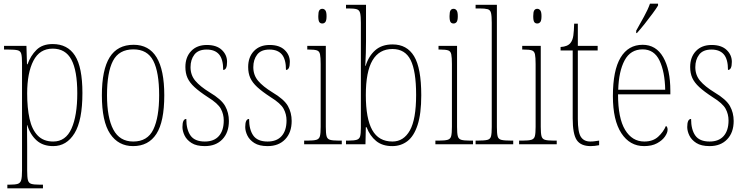

<svg xmlns="http://www.w3.org/2000/svg" viewBox="-20 -786 4060 1046"><path d="M20 240V220H33Q63 220 77 215.5Q91 211 95.5 195Q100 179 100 143V-441Q100 -476 96 -492Q92 -508 76.5 -512Q61 -516 26 -516H2V-536H124L127 -436H130Q147 -483 179 -514.5Q211 -546 267 -546Q348 -546 388.5 -483Q429 -420 429 -279Q429 -130 386 -60Q343 10 270 10Q214 10 179.5 -21Q145 -52 128 -105H127Q127 -88 127.5 -58Q128 -28 128 14V143Q128 179 132 195Q136 211 150 215.5Q164 220 194 220H214V240ZM270 -15Q338 -15 369.5 -85.5Q401 -156 401 -278Q401 -401 369 -461Q337 -521 267 -521Q196 -521 162 -455Q128 -389 128 -277Q128 -198 141 -139Q154 -80 185.5 -47.5Q217 -15 270 -15Z M705 10Q625 10 580 -57Q535 -124 535 -267Q535 -406 577.5 -474Q620 -542 708 -542Q875 -542 875 -267Q875 -123 832 -56.5Q789 10 705 10ZM706 -15Q784 -15 815.5 -81Q847 -147 847 -267Q847 -393 815 -455Q783 -517 707 -517Q628 -517 595.5 -454.5Q563 -392 563 -267Q563 -145 597.5 -80Q632 -15 706 -15Z M1096 10Q1050 10 1023.5 -7Q997 -24 985.5 -48Q974 -72 974 -94Q974 -138 995 -138Q995 -80 1018 -47.5Q1041 -15 1096 -15Q1146 -15 1172.5 -45Q1199 -75 1199 -130Q1199 -164 1183 -193.5Q1167 -223 1112 -257Q1066 -287 1039.5 -311.5Q1013 -336 1001.5 -361.5Q990 -387 990 -421Q990 -475 1021.5 -508Q1053 -541 1107 -541Q1160 -541 1188.5 -514Q1217 -487 1217 -449Q1217 -405 1196 -405Q1196 -463 1173.5 -489.5Q1151 -516 1106 -516Q1060 -516 1039 -488.5Q1018 -461 1018 -420Q1018 -377 1044 -346Q1070 -315 1122 -283Q1186 -245 1206.5 -208.5Q1227 -172 1227 -127Q1227 -64 1191.5 -27Q1156 10 1096 10Z M1438 10Q1392 10 1365.5 -7Q1339 -24 1327.5 -48Q1316 -72 1316 -94Q1316 -138 1337 -138Q1337 -80 1360 -47.5Q1383 -15 1438 -15Q1488 -15 1514.5 -45Q1541 -75 1541 -130Q1541 -164 1525 -193.5Q1509 -223 1454 -257Q1408 -287 1381.5 -311.5Q1355 -336 1343.5 -361.5Q1332 -387 1332 -421Q1332 -475 1363.5 -508Q1395 -541 1449 -541Q1502 -541 1530.5 -514Q1559 -487 1559 -449Q1559 -405 1538 -405Q1538 -463 1515.5 -489.5Q1493 -516 1448 -516Q1402 -516 1381 -488.5Q1360 -461 1360 -420Q1360 -377 1386 -346Q1412 -315 1464 -283Q1528 -245 1548.5 -208.5Q1569 -172 1569 -127Q1569 -64 1533.5 -27Q1498 10 1438 10Z M1736 -658Q1725 -658 1719.5 -666Q1714 -674 1714 -698Q1714 -721 1719.5 -729.5Q1725 -738 1736 -738Q1746 -738 1752.5 -729.5Q1759 -721 1759 -698Q1759 -674 1752.5 -666Q1746 -658 1736 -658ZM1637 0V-20H1657Q1689 -20 1704 -24.5Q1719 -29 1723 -44.5Q1727 -60 1727 -95V-437Q1727 -473 1723.5 -490Q1720 -507 1706.5 -511.5Q1693 -516 1663 -516H1654V-536H1755V-95Q1755 -60 1759 -44.5Q1763 -29 1777.5 -24.5Q1792 -20 1824 -20H1842V0Z M2117 10Q2063 10 2029 -18Q1995 -46 1977 -93H1973L1971 0H1865V-20H1878Q1909 -20 1923.5 -24.5Q1938 -29 1942 -43.5Q1946 -58 1946 -89V-661Q1946 -698 1942 -714.5Q1938 -731 1924 -735.5Q1910 -740 1880 -740H1865V-760H1974V-561Q1974 -534 1973 -496.5Q1972 -459 1970 -427H1972Q1988 -480 2024 -512Q2060 -544 2119 -544Q2197 -544 2236 -479.5Q2275 -415 2275 -267Q2275 -166 2255 -105Q2235 -44 2199.5 -17Q2164 10 2117 10ZM2118 -15Q2179 -15 2213 -75.5Q2247 -136 2247 -269Q2247 -399 2217 -459Q2187 -519 2118 -519Q2046 -519 2009.5 -457.5Q1973 -396 1973 -268Q1973 -140 2008 -77.5Q2043 -15 2118 -15Z M2451 -658Q2440 -658 2434.5 -666Q2429 -674 2429 -698Q2429 -721 2434.5 -729.5Q2440 -738 2451 -738Q2461 -738 2467.5 -729.5Q2474 -721 2474 -698Q2474 -674 2467.5 -666Q2461 -658 2451 -658ZM2352 0V-20H2372Q2404 -20 2419 -24.5Q2434 -29 2438 -44.5Q2442 -60 2442 -95V-437Q2442 -473 2438.5 -490Q2435 -507 2421.5 -511.5Q2408 -516 2378 -516H2369V-536H2470V-95Q2470 -60 2474 -44.5Q2478 -29 2492.5 -24.5Q2507 -20 2539 -20H2557V0Z M2571 0V-20H2582Q2619 -20 2635 -24Q2651 -28 2655 -43.5Q2659 -59 2659 -94V-662Q2659 -699 2655 -715.5Q2651 -732 2636.5 -736Q2622 -740 2592 -740H2571V-760H2687V-94Q2687 -59 2691 -43.5Q2695 -28 2711.5 -24Q2728 -20 2764 -20H2776V0Z M2907 -658Q2896 -658 2890.5 -666Q2885 -674 2885 -698Q2885 -721 2890.5 -729.5Q2896 -738 2907 -738Q2917 -738 2923.5 -729.5Q2930 -721 2930 -698Q2930 -674 2923.5 -666Q2917 -658 2907 -658ZM2808 0V-20H2828Q2860 -20 2875 -24.5Q2890 -29 2894 -44.5Q2898 -60 2898 -95V-437Q2898 -473 2894.5 -490Q2891 -507 2877.5 -511.5Q2864 -516 2834 -516H2825V-536H2926V-95Q2926 -60 2930 -44.5Q2934 -29 2948.5 -24.5Q2963 -20 2995 -20H3013V0Z M3198 10Q3144 10 3122 -23Q3100 -56 3100 -141V-511H3034V-530Q3072 -532 3088 -552Q3100 -567 3103.5 -592.5Q3107 -618 3108 -657H3128V-536H3236V-511H3128V-138Q3128 -66 3144.5 -40.5Q3161 -15 3196 -15Q3209 -15 3219.5 -16.5Q3230 -18 3244 -20V5Q3219 10 3198 10Z M3489 10Q3411 10 3365 -60.5Q3319 -131 3319 -262Q3319 -403 3361 -472.5Q3403 -542 3481 -542Q3554 -542 3593 -474.5Q3632 -407 3632 -291V-272H3347Q3347 -142 3385.5 -78.5Q3424 -15 3490 -15Q3537 -15 3565.5 -41Q3594 -67 3608 -100Q3617 -95 3617 -79Q3617 -63 3602.5 -42Q3588 -21 3559.5 -5.5Q3531 10 3489 10ZM3604 -297Q3602 -395 3573 -456Q3544 -517 3481 -517Q3415 -517 3383 -457.5Q3351 -398 3348 -297ZM3446 -619Q3468 -659 3488.5 -695.5Q3509 -732 3521 -766H3565V-756Q3555 -739 3535 -712Q3515 -685 3492.5 -656.5Q3470 -628 3450 -606H3446Z M3846 10Q3800 10 3773.5 -7Q3747 -24 3735.5 -48Q3724 -72 3724 -94Q3724 -138 3745 -138Q3745 -80 3768 -47.5Q3791 -15 3846 -15Q3896 -15 3922.5 -45Q3949 -75 3949 -130Q3949 -164 3933 -193.5Q3917 -223 3862 -257Q3816 -287 3789.5 -311.5Q3763 -336 3751.5 -361.5Q3740 -387 3740 -421Q3740 -475 3771.5 -508Q3803 -541 3857 -541Q3910 -541 3938.5 -514Q3967 -487 3967 -449Q3967 -405 3946 -405Q3946 -463 3923.5 -489.5Q3901 -516 3856 -516Q3810 -516 3789 -488.5Q3768 -461 3768 -420Q3768 -377 3794 -346Q3820 -315 3872 -283Q3936 -245 3956.5 -208.5Q3977 -172 3977 -127Q3977 -64 3941.5 -27Q3906 10 3846 10Z"/></svg>

Font: Noto Serif Tamil Condensed Thin
Style: Italic
Weight: 100
Width: 3
Italic angle: -12°
Designer: Indian Type Foundry, Tom Grace, and the Monotype Design Team
Foundry: Monotype Imaging Inc.
Version: Version 2.003; ttfautohint (v1.8.4.7-5d5b)